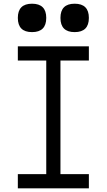

<svg xmlns="http://www.w3.org/2000/svg" viewBox="-20 -1036 587 1056"><path d="M78.1 0V-78.1H234.4V-703.1H78.1V-781.2H468.8V-703.1H312.5V-78.1H468.8V0ZM78.1 -937.5Q78.1 -1015.6 156.2 -1015.6Q234.4 -1015.6 234.4 -937.5Q234.4 -859.4 156.2 -859.4Q78.1 -859.4 78.1 -937.5ZM312.5 -937.5Q312.5 -1015.6 390.6 -1015.6Q468.8 -1015.6 468.8 -937.5Q468.8 -859.4 390.6 -859.4Q312.5 -859.4 312.5 -937.5Z"/></svg>

Font: Luculent
Style: Regular
Weight: 400
Monospace: yes
Designer: Andrew Kensler
Version: Version 1.0.0-845fa02f9341